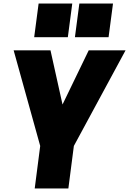

<svg xmlns="http://www.w3.org/2000/svg" viewBox="-20 -1064 729 1084"><path d="M363 -854H173L198 -1044H388ZM593 -854H403L428 -1044H618ZM366 0H176L207 -240L57 -780H265L333 -474L481 -780H689L397 -240Z"/></svg>

Font: Tanohe Sans ExtraBold
Style: Italic
Weight: 800
Designer: Village Type and Design LLC & Cristiano Sobral
Foundry: Cooper Hewitt Smithsonian Design Museum
Version: Version 1.00;September 29, 2021;FontCreator 13.0.0.2655 64-b